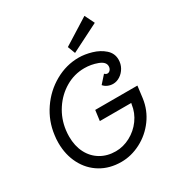

<svg xmlns="http://www.w3.org/2000/svg" viewBox="-208 -1056 1150 1218"><g transform="rotate(-30 367.0 -447.0)"><path d="M657 -356 646 -269Q635 -188 587.5 -123.5Q540 -59 470.5 -23Q401 13 328 13Q243 13 178 -26Q113 -65 77 -134.5Q41 -204 41 -291Q41 -322 45 -347Q57 -443 111.5 -523Q166 -603 248.5 -649.5Q331 -696 422 -696Q466 -696 516 -681.5Q566 -667 601 -636Q636 -605 636 -559Q636 -527 621 -500.5Q606 -474 581.5 -458Q557 -442 530 -442Q510 -442 491.5 -450Q473 -458 462 -472L511 -527Q521 -517 531 -517Q544 -517 552.5 -528Q561 -539 561 -554Q561 -586 515 -603Q469 -620 420 -620Q346 -620 282 -582.5Q218 -545 175.5 -480.5Q133 -416 123 -338Q120 -314 120 -292Q120 -223 146.5 -171.5Q173 -120 221 -91.5Q269 -63 331 -63Q386 -63 437.5 -90.5Q489 -118 523.5 -165.5Q558 -213 566 -271L568 -280H338L348 -356ZM397 -788 587 -907 622 -836 418 -733Z"/></g></svg>

Font: Bellota
Style: Bold Italic
Weight: 700
Italic angle: -7.5°
Designer: Kemie Guaida
Foundry: Kemie Guaida
Version: Version 4.001